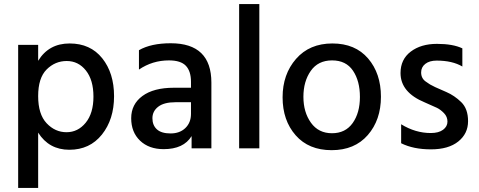

<svg xmlns="http://www.w3.org/2000/svg" viewBox="-20 -727 2347 941"><path d="M307 -428Q250 -428 208.5 -386.5Q167 -345 167 -256Q167 -167 208.5 -123Q250 -79 306 -79Q362 -79 400 -125.5Q438 -172 438 -253.5Q438 -335 401 -381.5Q364 -428 307 -428ZM167 194H69V-507H167V-429Q219 -514 321 -514Q423 -514 481 -441.5Q539 -369 539 -255.5Q539 -142 479.5 -67.5Q420 7 320 7Q220 7 167 -77Z M782 4Q710 4 666.5 -37.5Q623 -79 623 -147.5Q623 -216 678 -256.5Q733 -297 832 -297H916V-326Q916 -378 891 -404.5Q866 -431 808 -431Q727 -431 661 -386V-481Q720 -515 817 -515Q1016 -515 1016 -322V0H919V-60Q880 4 782 4ZM916 -169V-226H840Q784 -226 755.5 -204Q727 -182 727 -147.5Q727 -113 749 -93Q771 -73 816 -73Q861 -73 888.5 -99.5Q916 -126 916 -169Z M1251 0H1152V-707H1251Z M1607.5 -431Q1539 -431 1503 -379.5Q1467 -328 1467 -252.5Q1467 -177 1504 -125.5Q1541 -74 1607 -74Q1673 -74 1708.5 -124Q1744 -174 1744 -252Q1744 -330 1710 -380.5Q1676 -431 1607.5 -431ZM1784 -440.5Q1847 -367 1847 -253Q1847 -139 1782.5 -65Q1718 9 1605.5 9Q1493 9 1429 -64Q1365 -137 1365 -250Q1365 -363 1431 -438.5Q1497 -514 1609 -514Q1721 -514 1784 -440.5Z M1946 -25V-118Q2016 -75 2091 -75Q2130 -75 2151.5 -91Q2173 -107 2173 -131Q2173 -155 2156 -172.5Q2139 -190 2121.5 -198.5Q2104 -207 2062 -225Q1943 -274 1943 -369Q1943 -436 1993 -474Q2043 -512 2121.5 -512Q2200 -512 2246 -490V-401Q2197 -430 2120 -430Q2085 -430 2064.5 -414Q2044 -398 2044 -372Q2044 -341 2070 -325Q2078 -320 2082.5 -316.5Q2087 -313 2097.5 -308Q2108 -303 2113 -300Q2128 -293 2167.5 -276Q2207 -259 2240.5 -226.5Q2274 -194 2274 -133Q2274 -72 2226 -33.5Q2178 5 2092 5Q2006 5 1946 -25Z"/></svg>

Font: Hind Colombo Medium
Style: Regular
Weight: 500
Designer: Jyotish Sonowal, Aditi Pimprikar
Foundry: Indian Type Foundry
Version: Version 1.000;PS 1.0;hotconv 1.0.86;makeotf.lib2.5.63406; tt